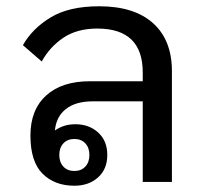

<svg xmlns="http://www.w3.org/2000/svg" viewBox="-20 -580 664 612"><path d="M217 12Q154 12 115.5 -26.5Q77 -65 77 -148Q77 -230 127 -275.5Q177 -321 266 -321H435V-349Q435 -489 290 -489Q226 -489 182.5 -460Q139 -431 113 -384L53 -436Q83 -489 141.5 -524.5Q200 -560 296 -560Q408 -560 468 -506Q528 -452 528 -353V0H435V-257H276Q221 -257 190 -232.5Q159 -208 155 -164Q183 -184 220 -184Q264 -184 293 -157.5Q322 -131 322 -86Q322 -41 292.5 -14.5Q263 12 217 12ZM217 -35Q239 -35 252 -49Q265 -63 265 -86Q265 -109 252 -123Q239 -137 217 -137Q195 -137 182 -123Q169 -109 169 -86Q169 -63 182 -49Q195 -35 217 -35Z"/></svg>

Font: IBM Plex Sans Thai Looped Text
Style: Regular
Weight: 450
Designer: Mike Abbink, Paul van der Laan, Pieter van Rosmalen, Ben Mitchell, Mark Frömberg
Foundry: Bold Monday
Version: Version 1.1